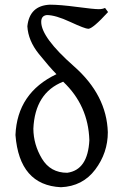

<svg xmlns="http://www.w3.org/2000/svg" viewBox="-20 -782 525 812"><path d="M264.2 -51.3Q351.6 -63 357.9 -189Q353.5 -335.9 247.1 -436.5Q127.9 -389.6 121.1 -237.8Q121.6 -170.4 157.5 -110.8Q193.4 -51.3 264.2 -51.3ZM237.8 9.8Q62 1.5 45.4 -210.9Q52.7 -389.2 218.8 -468.3Q189 -498.5 144 -554.4Q99.1 -610.4 95.7 -670.9Q105 -758.3 190.9 -762.2Q233.9 -762.2 305.2 -752.7Q376.5 -743.2 397.9 -743.2Q413.1 -743.2 424.3 -748.5L437 -731Q372.6 -660.6 353.5 -660.2Q339.8 -660.2 277.3 -689.2Q214.8 -718.3 178.2 -718.3Q154.3 -715.8 154.3 -689.5Q154.3 -623.5 292.7 -501.7Q431.2 -379.9 436 -222.7Q436 -135.7 382.8 -64.9Q329.6 5.9 237.8 9.8Z"/></svg>

Font: Almanac
Style: Regular
Weight: 400
Designer: Eden's Almanac
Version: Version 3.501;March 28, 2021;FontCreator 13.0.0.2683 64-bit